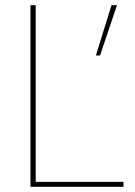

<svg xmlns="http://www.w3.org/2000/svg" viewBox="-20 -717 520 737"><path d="M97 -697H117V-19H454V0H97ZM408 -697H429L364 -504H348Z"/></svg>

Font: Hanken Grotesk Thin
Style: Regular
Weight: 100
Designer: Alfredo Marco Pradil
Foundry: Hanken Design Co.
Version: Version 3.014